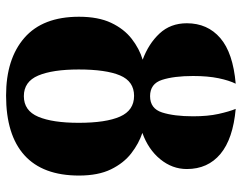

<svg xmlns="http://www.w3.org/2000/svg" viewBox="-104 -702 815 648"><g transform="rotate(90 304.0 -377.5)"><path d="M302 10Q178 10 107 -52Q36 -114 36 -236Q36 -301 56.5 -344.5Q77 -388 110.5 -414Q144 -440 181 -451Q127 -471 92.5 -508Q58 -545 58 -600Q58 -670 108 -713Q158 -756 262 -765Q251 -743 243.5 -707Q236 -671 236 -621Q236 -557 249 -516.5Q262 -476 304 -476Q346 -476 359 -516.5Q372 -557 372 -621Q372 -671 364 -707Q356 -743 347 -765Q448 -756 499 -713.5Q550 -671 550 -600Q550 -551 517 -510.5Q484 -470 428 -450Q464 -438 497 -412.5Q530 -387 551 -344Q572 -301 572 -236Q572 -114 503.5 -52Q435 10 302 10ZM304 -50Q353 -50 373.5 -98.5Q394 -147 394 -235Q394 -327 373 -374.5Q352 -422 303 -422Q254 -422 234 -374.5Q214 -327 214 -235Q214 -147 234.5 -98.5Q255 -50 304 -50Z"/></g></svg>

Font: Noto Serif Condensed Black
Style: Regular
Weight: 900
Width: 3
Designer: Monotype Design Team
Foundry: Monotype Imaging Inc.
Version: Version 2.015; ttfautohint (v1.8.4.7-5d5b)